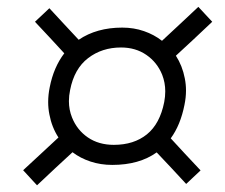

<svg xmlns="http://www.w3.org/2000/svg" viewBox="-20 -601 655 560"><path d="M88 -60.5 47.5 -104.5Q75.5 -130 101.5 -154.5Q127 -178.5 150.5 -200Q131 -230 124 -267.5Q120.5 -285 120.5 -303.5Q120.5 -324.5 125 -346.5Q136.5 -405 167.5 -445.5Q147.5 -467 126 -490.5Q104.5 -513.5 82 -537.5L124 -577Q146.5 -552.5 168 -529.5Q189.5 -506.5 209.5 -485Q262 -520.5 336.5 -520.5Q370.5 -520.5 400 -510.2Q429.5 -500 452.5 -482Q476 -504 503.5 -529.5Q530.5 -554.5 558.5 -581L599 -537.5Q570.5 -510.5 543.8 -485.5Q517 -460.5 493 -438.5Q512 -409 519 -372.5Q522.5 -355 522.5 -337Q522.5 -316.5 518 -295Q506.5 -236.5 478 -197.5Q498 -175.5 520 -152Q542 -128.5 565 -104L523 -64.5Q500.5 -89 479 -112Q457 -135 437 -156.5Q386 -120 307.5 -120Q273.5 -120 244 -129.8Q214.5 -139.5 191.5 -157Q167.5 -135 141.5 -110.8Q115.5 -86.5 88 -60.5ZM312 -178.5Q370.5 -178.5 408.5 -209.2Q446.5 -240 459 -303.5Q462 -319.5 462 -334.5Q462 -360 453 -383Q438.5 -419 407 -440.8Q375.5 -462.5 333 -462.5Q277.5 -462.5 237 -431.5Q196.5 -400.5 184.5 -338.5Q181 -322 181 -306Q181 -281 190 -258.5Q204.5 -222 236.2 -200.2Q268 -178.5 312 -178.5Z"/></svg>

Font: Heraclito Light
Style: Italic
Weight: 300
Italic angle: -12°
Designer: Kostas Bartsokas (font) & Cristiano Sobral (main changes)
Foundry: Kostas Bartsokas (font) & Cristiano Sobral (main changes)
Version: Version 1.00;July 8, 2020;FontCreator 13.0.0.2655 64-bit